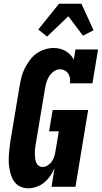

<svg xmlns="http://www.w3.org/2000/svg" viewBox="-20 -1000 545 1028"><path d="M132 8Q112 8 94.5 1.5Q77 -5 64.5 -18Q52 -31 44.5 -48.5Q37 -66 33 -84.5Q29 -103 27.5 -122Q26 -141 27 -160.5Q28 -180 30 -200Q32 -220 35 -240L86 -545Q90 -568 96 -591Q102 -614 113.5 -636Q125 -658 140 -678.5Q155 -699 175.5 -713.5Q196 -728 220 -735.5Q244 -743 267 -743Q285 -743 301 -739Q317 -735 331.5 -726.5Q346 -718 357 -706.5Q368 -695 375 -680L384 -735H505L475 -554H354Q357 -568 354.5 -581.5Q352 -595 345.5 -605.5Q339 -616 327 -622.5Q315 -629 301 -629Q284 -629 268.5 -618Q253 -607 243.5 -592Q234 -577 229 -560Q224 -543 221 -526L170 -221Q168 -209 167 -197Q166 -185 166.5 -173.5Q167 -162 168.5 -150.5Q170 -139 174 -129Q178 -119 187 -112.5Q196 -106 208 -106Q222 -106 235.5 -114.5Q249 -123 257.5 -135.5Q266 -148 270.5 -162Q275 -176 277 -190L295 -297H243L262 -411H452L384 0H256L272 -100Q263 -79 249.5 -59Q236 -39 217.5 -23.5Q199 -8 176.5 0Q154 8 132 8ZM232 -804 185 -842 296 -980H416L481 -838L424 -809L346 -913Z"/></svg>

Font: Iosevka Curly Slab Heavy
Style: Italic
Weight: 900
Italic angle: -9°
Monospace: yes
Designer: Belleve Invis
Foundry: Belleve Invis
Version: Version 22.1.2; ttfautohint (v1.8.4)